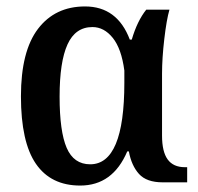

<svg xmlns="http://www.w3.org/2000/svg" viewBox="-20 -566 615 596"><path d="M45 -267Q45 -407 98 -476.5Q151 -546 244 -546Q344 -546 383 -443H389Q406 -501 434 -536H506Q497 -505 490 -445Q483 -385 483 -337V-145Q483 -95 500.5 -71Q518 -47 554 -47H561V0H485Q435 0 411.5 -26Q388 -52 380 -96H375Q330 10 229 10Q138 10 91.5 -57.5Q45 -125 45 -267ZM366 -309V-347Q357 -415 330 -448.5Q303 -482 267 -482Q214 -482 189.5 -428Q165 -374 165 -266Q165 -158 187 -107Q209 -56 260 -56Q366 -56 366 -309Z"/></svg>

Font: Noto Serif NarrowSemiBold
Style: Regular
Weight: 600
Width: 4
Designer: Monotype Design Team
Foundry: Monotype Imaging Inc.
Version: Version 1.001